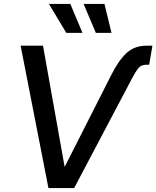

<svg xmlns="http://www.w3.org/2000/svg" viewBox="-20 -961 799 981"><path d="M546.4 -573.7Q583.5 -648.9 624.5 -688.2Q665.5 -727.5 728 -727.5H758.8L742.2 -630.4H729.5Q701.2 -630.4 687 -612.8Q672.9 -595.2 654.8 -561L358.9 0H227.5L85.4 -727.5H199.7L310.1 -109.4H311ZM318.8 -793 230 -940.9H339.4L401.4 -793ZM469.7 -793 407.2 -940.9H513.7L549.8 -793Z"/></svg>

Font: Inter Display Medium
Style: Italic
Weight: 500
Italic angle: -9.39999°
Designer: Rasmus Andersson
Foundry: rsms
Version: Version 4.000;git-a52131595